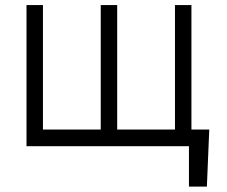

<svg xmlns="http://www.w3.org/2000/svg" viewBox="-20 -565 879 742"><path d="M788.7 -64.3 779.5 156.2H710.2V0H82.4V-545.5H146V-64.3H369.3V-545.5H432.9V-64.3H656.2V-545.5H719.8V-64.3Z"/></svg>

Font: Inter UI Light
Style: Regular
Weight: 300
Designer: Rasmus Andersson
Foundry: rsms
Version: 3.2;8d6f07862